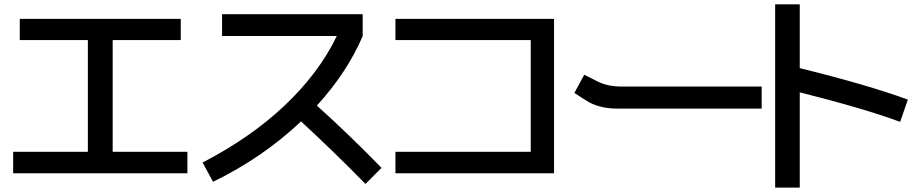

<svg xmlns="http://www.w3.org/2000/svg" viewBox="-20 -805 4163 876"><path d="M70.3 -718.8H804.7V-622.1H494.1V-112.3H835V-14.6H40V-112.3H380.9V-622.1H70.3Z M993.2 -640.6V-740.2H1634.8V-640.6Q1564.5 -475.6 1425.8 -323.2Q1572.3 -191.4 1720.7 -39.1L1647.5 34.2Q1505.9 -110.4 1353.5 -251Q1177.7 -85 952.1 24.4L904.3 -63.5Q1123 -176.8 1277.3 -322.3Q1435.5 -471.7 1516.6 -640.6Z M1784.2 -718.8H2507.8V-14.6H1784.2V-112.3H2401.4V-622.1H1784.2Z M2600.6 -380.9 2652.3 -347.7Q2710 -309.6 2795.9 -309.6H3455.1V-410.2H2821.3Q2752 -409.2 2704.1 -434.6L2645.5 -463.9Z M3516.6 -785.2H3628.9V-494.1Q3931.6 -419.9 4122.1 -350.6L4086.9 -249Q3923.8 -309.6 3628.9 -383.8V50.8H3516.6Z"/></svg>

Font: RobotoJAA
Style: Medium
Weight: 500
Version: Version 2.05; 2016-11-05